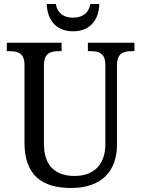

<svg xmlns="http://www.w3.org/2000/svg" viewBox="-20 -927 704 957"><path d="M344 -771C433 -771 473 -832 475 -907H431C421 -859 389 -839 344 -839C299 -839 267 -859 258 -907H213C215 -832 256 -771 344 -771ZM335 10C484 10 563 -72 563 -205V-600C563 -663 596 -672 638 -672H650V-714H418V-672H430C472 -672 505 -663 505 -604V-207C505 -116 456 -50 352 -50C263 -50 199 -94 199 -210V-600C199 -663 232 -672 275 -672H287V-714H14V-672H26C68 -672 102 -663 102 -604V-216C102 -53 190 10 335 10Z"/></svg>

Font: Noto Serif Georgian SemiCondensed
Style: Regular
Weight: 400
Width: 4
Designer: Monotype Design Team, Akaki Razmadze
Foundry: Google LLC
Version: Version 2.003